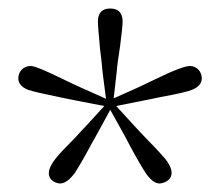

<svg xmlns="http://www.w3.org/2000/svg" viewBox="-20 -829 516 451"><path d="M121 -398C132 -398 143 -406 156 -423C163 -434 177 -457 196 -493C202 -503 206 -511 209 -516L239 -571L269 -517C273 -510 279 -499 286 -485C304 -452 317 -430 324 -420C335 -405 345 -398 355 -398C366 -398 404 -411 368 -456C361 -464 348 -479 327 -500C314 -514 303 -525 295 -534L253 -580L313 -592C324 -594 338 -597 357 -601C396 -608 421 -614 431 -618C446 -624 454 -633 454 -645C454 -661 442 -674 426 -674C415 -674 388 -664 345 -643C327 -634 313 -628 303 -623L247 -598L254 -659C255 -674 258 -694 262 -720C266 -751 268 -770 268 -778C268 -799 258 -809 239 -809C220 -809 210 -799 210 -778C210 -769 212 -747 215 -714C218 -691 220 -672 221 -659L229 -597L173 -622C161 -627 145 -635 124 -645C85 -664 61 -674 52 -674C35 -674 23 -661 23 -645C23 -633 31 -624 46 -618C57 -614 85 -608 128 -599C143 -596 154 -594 163 -592L225 -580L183 -534C176 -527 167 -517 155 -504C132 -481 118 -466 111 -457C74 -411 110 -398 121 -398Z"/></svg>

Font: AllPunType ExtraLight
Style: Regular
Weight: 280
Version: 1.0